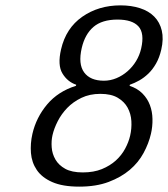

<svg xmlns="http://www.w3.org/2000/svg" viewBox="-20 -685 627 716"><path d="M429.5 -665C374.9 -665 327.3 -650.8 286.7 -622.5C246.2 -594.2 219.8 -553.7 207.7 -501C198.6 -461.7 200.3 -431.7 212.9 -411C225.4 -390.3 242.5 -376.3 264.2 -369L263.3 -365C218.7 -351 182.9 -327.8 155.7 -295.5C128.6 -263.2 110.3 -226.7 100.9 -186C95.4 -162 93.6 -138.2 95.4 -114.5C97.3 -90.8 104.6 -69.7 117.3 -51C130 -32.3 149.2 -17.3 174.9 -6C200.6 5.3 234.1 11 275.5 11C317.5 11 354 5.2 385 -6.5C416 -18.2 442.3 -33.2 463.9 -51.5C485.5 -69.8 502.6 -90.8 515.4 -114.5C528.2 -138.2 537.4 -162 542.9 -186C547.1 -204 549 -222.3 548.6 -241C548.3 -259.7 545.1 -277 539.1 -293C533.2 -309 524 -323.3 511.6 -336C499.2 -348.7 483.1 -358.3 463.3 -365L464.2 -369C475.8 -373 487.5 -378.3 499.4 -385C511.3 -391.7 522.5 -400.2 533.3 -410.5C544 -420.8 553.5 -433.3 561.9 -448C570.3 -462.7 576.8 -480 581.4 -500C587.6 -526.7 588.2 -550.3 583.3 -571C578.4 -591.7 569.1 -609 555.3 -623C541.6 -637 523.8 -647.5 502.1 -654.5C480.4 -661.5 456.2 -665 429.5 -665ZM354.3 -335C381 -335 402.6 -330.2 419 -320.5C435.4 -310.8 447.7 -298.5 455.9 -283.5C464.1 -268.5 468.8 -251.8 469.9 -233.5C471 -215.2 469.5 -197 465.3 -179C461.6 -163 455.4 -146.8 446.6 -130.5C437.9 -114.2 426.3 -99.5 412 -86.5C397.6 -73.5 380.3 -62.8 360.1 -54.5C339.8 -46.2 316 -42 288.7 -42C261.4 -42 239.6 -46.5 223.3 -55.5C207.1 -64.5 194.9 -76 186.8 -90C178.7 -104 174 -119.2 172.8 -135.5C171.5 -151.8 172.6 -167 175.8 -181C179.6 -197.7 186.1 -215 195.3 -233C204.4 -251 216.3 -267.5 230.7 -282.5C245.2 -297.5 262.7 -310 283.4 -320C304 -330 327.7 -335 354.3 -335ZM506.4 -504C502.5 -487.3 496.3 -471.8 487.6 -457.5C479 -443.2 468.4 -430.5 455.8 -419.5C443.3 -408.5 429.5 -399.8 414.3 -393.5C399.2 -387.2 383.6 -384 367.6 -384C333.6 -384 309 -394.3 293.8 -415C278.6 -435.7 275.6 -466 284.8 -506C292.7 -540 307.2 -566.2 328.4 -584.5C349.7 -602.8 379.6 -612 418.3 -612C455 -612 481 -603.5 496.4 -586.5C511.8 -569.5 515.1 -542 506.4 -504Z"/></svg>

Font: Quattrocento
Style: Italic
Weight: 400
Italic angle: -13°
Designer: Pablo Impallari
Foundry: Pablo Impallari, Igino Marini, Branda Gallo
Version: Version 2.000